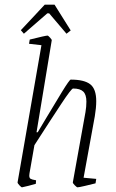

<svg xmlns="http://www.w3.org/2000/svg" viewBox="-20 -791 494 820"><path d="M337 -32 391 -27 388 -8Q368 -3 342.5 3Q317 9 311 9Q308 9 299.5 0.5Q291 -8 291 -12L345 -312Q349 -335 349 -357Q349 -387 335.5 -400Q322 -413 292 -413Q285 -413 242 -348Q199 -283 127 -171L106 -51Q105 -47 105 -41Q105 -31 110.5 -27.5Q116 -24 134 -21L133 -6Q120 -2 102 2.5Q84 7 74 9Q71 9 63 0.5Q55 -8 55 -12L157 -598L104 -604L107 -622Q175 -639 183 -639Q186 -639 194 -630Q202 -621 201 -619L136 -226H141L178 -288Q213 -347 245 -399Q277 -451 282 -451Q340 -451 365.5 -431Q391 -411 391 -359Q391 -331 385 -295ZM69 -662 171 -771H213L282 -661L264 -647L190 -734H182L82 -647Z"/></svg>

Font: Grenze ExtraLight
Style: Italic
Weight: 275
Italic angle: -10°
Designer: Renata Polastri
Foundry: Omnibus-Type
Version: Version 1.002; ttfautohint (v1.8)